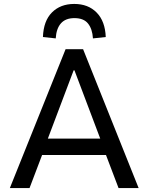

<svg xmlns="http://www.w3.org/2000/svg" viewBox="-20 -955 754 975"><path d="M30 0 313 -705H402L684 0H582L506 -200L550 -168H163L206 -200L130 0ZM354 -598 215 -230 195 -251H519L497 -230L358 -598ZM263 -760 198 -767Q201 -849 244 -892Q287 -935 357 -935Q428 -935 471 -891Q514 -847 517 -767L452 -760Q449 -808 427 -835.5Q405 -863 358 -863Q313 -863 289.5 -836.5Q266 -810 263 -760Z"/></svg>

Font: Nunito Sans 7pt SemiCondensed Medium
Style: Regular
Weight: 500
Width: 4
Designer: Vernon Adams
Foundry: Vernon Adams
Version: Version 3.101;gftools[0.9.27]